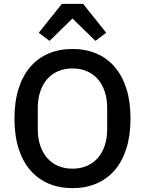

<svg xmlns="http://www.w3.org/2000/svg" viewBox="-20 -964 752 996"><path d="M356 12Q288 12 232.5 -11.5Q177 -35 137.5 -80.5Q98 -126 76.5 -193.5Q55 -261 55 -349Q55 -437 76.5 -504.5Q98 -572 137.5 -617.5Q177 -663 232.5 -686.5Q288 -710 356 -710Q424 -710 479.5 -686.5Q535 -663 574.5 -617.5Q614 -572 635.5 -504.5Q657 -437 657 -349Q657 -261 635.5 -193.5Q614 -126 574.5 -80.5Q535 -35 479.5 -11.5Q424 12 356 12ZM356 -89Q396 -89 429.5 -103Q463 -117 486.5 -143.5Q510 -170 523 -208Q536 -246 536 -294V-404Q536 -452 523 -490Q510 -528 486.5 -554.5Q463 -581 429.5 -595Q396 -609 356 -609Q315 -609 282 -595Q249 -581 225.5 -554.5Q202 -528 189 -490Q176 -452 176 -404V-294Q176 -246 189 -208Q202 -170 225.5 -143.5Q249 -117 282 -103Q315 -89 356 -89ZM411 -944 531 -794 475 -752 356 -868 237 -752 181 -794 301 -944Z"/></svg>

Font: IBM Plex Sans Thai Looped Medium
Style: Regular
Weight: 500
Designer: Mike Abbink, Paul van der Laan, Pieter van Rosmalen, Ben Mitchell, Mark Frömberg
Foundry: Bold Monday
Version: Version 1.1